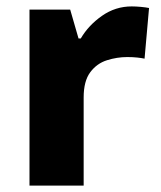

<svg xmlns="http://www.w3.org/2000/svg" viewBox="-20 -579 501 599"><path d="M391 -559Q404 -559 420 -557.5Q436 -556 445 -554L431 -396Q422 -398 408 -399.5Q394 -401 377 -401Q345 -401 313.5 -391Q282 -381 261.5 -353.5Q241 -326 241 -275V0H72V-549H199L225 -459H232Q256 -500 298 -529.5Q340 -559 391 -559Z"/></svg>

Font: Noto Sans Malayalam ExtraBold
Style: Regular
Weight: 800
Designer: Jelle Bosma - Monotype Design Team
Foundry: Monotype Imaging Inc.
Version: Version 2.104; ttfautohint (v1.8.4.7-5d5b)